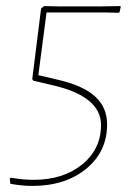

<svg xmlns="http://www.w3.org/2000/svg" viewBox="-20 -512 443 631"><path d="M375 -492 377 -490 373 -472 369 -470 328 -471H133L106 -265L170 -250Q253 -231 292.5 -195Q332 -159 332 -103Q332 -14 263.5 42.5Q195 99 86 99Q52 99 14 92L12 75L16 72Q55 79 90 79Q188 79 250 28.5Q312 -22 312 -101Q312 -193 161 -230L89 -247L86 -252L115 -484L125 -492L174 -491H310Z"/></svg>

Font: Alegreya Sans SC Thin
Style: Italic
Weight: 100
Italic angle: -7°
Designer: Juan Pablo del Peral
Foundry: Huerta Tipografica
Version: Version 2.007